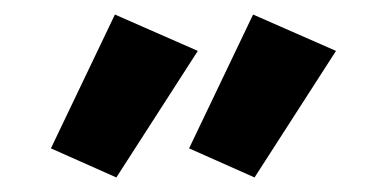

<svg xmlns="http://www.w3.org/2000/svg" viewBox="-20 -728 532 264"><path d="M330 -484 240 -524 328 -708 442 -658ZM140 -484 50 -524 138 -708 252 -658Z"/></svg>

Font: Assistant ExtraBold
Style: Regular
Weight: 800
Designer: Hebrew By Ben Nathan, Latin by Paul Hunt
Version: Version 3.000